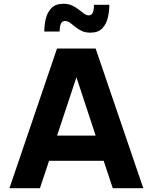

<svg xmlns="http://www.w3.org/2000/svg" viewBox="-20 -997 809 1017"><path d="M191.6 0H30L282 -740H486.6L739 0H577.4L529.2 -145.2H239.8ZM384.8 -587.8 282.4 -278.8H486.6ZM458.8 -824Q431.8 -824 412.4 -833.4Q393 -842.8 378.3 -854.9Q363.6 -867 351 -876.4Q338.4 -885.8 324.4 -885.8Q308.6 -885.8 302.3 -871.1Q296 -856.4 296 -830H214.6Q214.6 -863.4 222.4 -897.1Q230.2 -930.8 252.3 -953.9Q274.4 -977 315.4 -977Q342.4 -977 362.3 -967.6Q382.2 -958.2 397.2 -946.3Q412.2 -934.4 424.8 -925Q437.4 -915.6 450.4 -915.6Q465.2 -915.6 471.5 -930.4Q477.8 -945.2 477.8 -971.4H559.2Q559.2 -938.6 551.4 -904.4Q543.6 -870.2 522 -847.1Q500.4 -824 458.8 -824Z"/></svg>

Font: Be Vietnam Pro Variable Thin
Style: Regular
Weight: 100
Designer: Lam Bao, Tony Le, Vietanh Nguyen
Foundry: Yellow Type Foundry
Version: Version 1.002